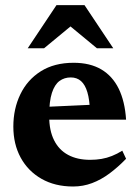

<svg xmlns="http://www.w3.org/2000/svg" viewBox="-20 -700 532 734"><path d="M261.5 -460Q324 -460 367 -434.8Q410 -409.5 433.8 -361Q457.5 -312.5 462 -242.5H132.5V-290.5L385 -302L324 -274.5Q322.5 -319 314 -347.5Q305.5 -376 289.8 -390Q274 -404 250.5 -404Q226 -404 207.5 -390.5Q189 -377 178.5 -345Q168 -313 168 -256.5Q168 -201 186.8 -163.8Q205.5 -126.5 240.5 -107.8Q275.5 -89 324.5 -89Q347.5 -89 368 -92.5Q388.5 -96 408 -103.8Q427.5 -111.5 447.5 -124L462 -93Q431 -61 398.8 -37Q366.5 -13 332 0Q297.5 13 259.5 13Q190 13 138.5 -16.5Q87 -46 59 -97.5Q31 -149 31 -216Q31 -284 57.8 -339.5Q84.5 -395 136 -427.5Q187.5 -460 261.5 -460ZM86 -515.5 196 -680.5H303L413 -515.5H350.5L227 -617.5H272L148.5 -515.5Z"/></svg>

Font: Newsreader 16pt 16pt
Style: Bold
Weight: 700
Version: Version 1.003